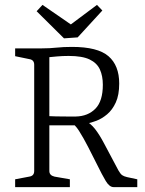

<svg xmlns="http://www.w3.org/2000/svg" viewBox="-20 -766 595 786"><path d="M42 0V-32L100 -43Q120 -46 120 -66V-501Q120 -521 100 -524L42 -536V-568H152Q184 -568 211.5 -571Q239 -574 275 -574Q380 -574 424 -536Q468 -498 468 -424Q468 -377 454 -346.5Q440 -316 418.5 -298Q397 -280 374.5 -271.5Q352 -263 335 -260L302 -253Q258 -253 220 -253Q182 -253 168 -253V-291Q185 -290 210 -289.5Q235 -289 258 -289Q281 -289 290 -289Q340 -290 370.5 -321Q401 -352 401 -419Q401 -455 389 -481.5Q377 -508 347 -522.5Q317 -537 261 -537Q236 -537 214 -535Q192 -533 182 -532V-66Q182 -48 203 -43L266 -32V0ZM445 0Q428 0 413 -25Q398 -50 377 -93L341 -164Q322 -201 304 -229.5Q286 -258 269 -265L325 -275Q351 -261 369 -238Q387 -215 406 -179L465 -68Q473 -54 480 -49Q487 -44 500 -41L542 -32V0ZM399 -723 298 -613 242 -609 130 -720 154 -746 270 -666 377 -746Z"/></svg>

Font: Yrsa Light
Style: Regular
Weight: 300
Designer: Anna Giedrys (Yrsa+Rasa design), David Brezina (Yrsa art-direction, Rasa art-direction, design)
Foundry: Rosetta Type Foundry
Version: Version 2.004